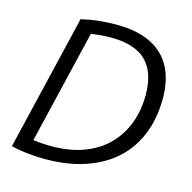

<svg xmlns="http://www.w3.org/2000/svg" viewBox="-104 -802 910 912"><g transform="rotate(15 351.0 -346.5)"><path d="M196 6Q156 6 108 1Q60 -4 28 -13L187 -680Q237 -691 278.5 -695Q320 -699 359 -699Q461 -699 528.5 -665.5Q596 -632 629 -569Q662 -506 662 -416Q662 -341 643 -276.5Q624 -212 586 -160Q548 -108 491.5 -71Q435 -34 361 -14Q287 6 196 6ZM208 -61Q299 -61 368 -87Q437 -113 484 -160.5Q531 -208 555 -272Q579 -336 579 -412Q579 -522 523.5 -577.5Q468 -633 350 -633Q326 -633 301.5 -631Q277 -629 252 -625L119 -67Q142 -64 164 -62.5Q186 -61 208 -61Z"/></g></svg>

Font: Ubuntu Sans
Style: Italic
Weight: 400
Italic angle: -13.5°
Designer: Dalton Maag Ltd
Foundry: Dalton Maag Ltd
Version: Version 1.006